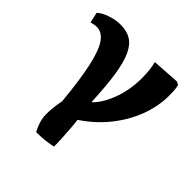

<svg xmlns="http://www.w3.org/2000/svg" viewBox="-187 -669 1001 1001"><g transform="rotate(45 314.0 -168.0)"><path d="M226 186Q198 135 196.5 88Q195 41 208 -24Q194 -171 174.5 -259.5Q155 -348 127.5 -387Q100 -426 61 -426Q47 -426 22 -419L9 -477Q31 -497 68.5 -509.5Q106 -522 142 -522Q187 -522 218.5 -503Q250 -484 270.5 -439.5Q291 -395 302.5 -320Q314 -245 319 -132H324Q366 -176 391.5 -248.5Q417 -321 417 -402Q417 -437 414 -462.5Q411 -488 405 -510L559 -520L575 -511Q582 -489 582 -440Q582 -359 551.5 -279.5Q521 -200 465 -131Q409 -62 333 -12Q336 8 338.5 41.5Q341 75 343 111Q345 147 345 173Q334 176 312 179.5Q290 183 266.5 184.5Q243 186 226 186Z"/></g></svg>

Font: Literata 12pt
Style: Bold
Weight: 700
Designer: Latin by Veronika Burian and Jose Scaglione. Greek by Irene Vlachou. Cyrillic by Vera Evstafieva.
Foundry: TypeTogether
Version: Version 3.002